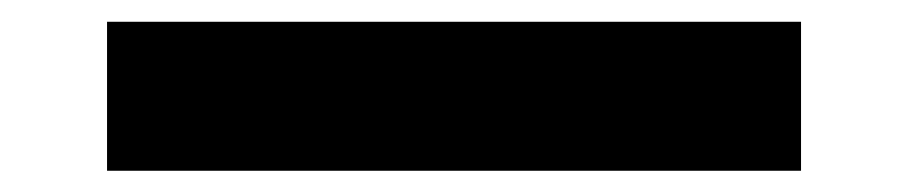

<svg xmlns="http://www.w3.org/2000/svg" viewBox="-20 33 847 179"><path d="M79.8 192.2V53.3H726.8V192.2Z"/></svg>

Font: Lexend Giga
Style: Regular
Weight: 400
Designer: Bonnie Shaver-Troup, Thomas Jockin
Foundry: Lexend
Version: Version 1.007